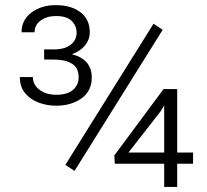

<svg xmlns="http://www.w3.org/2000/svg" viewBox="-20 -736 816 756"><path d="M620.6 -618.7 273.4 -63 237.3 -86.9 584.5 -642.6ZM740.2 -135.3V-91.3H677.7V0H626.5V-91.3H432.1L430.2 -124L624 -385.3H677.7V-135.3ZM485.8 -135.3H626.5V-320.8L611.8 -296.9ZM153.8 -501.5V-541.5H191.9Q236.3 -541.5 259 -560.3Q281.7 -579.1 281.7 -606.9Q281.7 -634.3 262.2 -653.6Q242.7 -672.9 200.2 -672.9Q164.6 -672.9 140.4 -655.5Q116.2 -638.2 116.2 -608.9H64.9Q64.9 -657.7 104 -686.8Q143.1 -715.8 199.2 -715.8Q259.8 -715.8 296.6 -688Q333.5 -660.2 333.5 -607.9Q333.5 -580.6 315.2 -557.6Q296.9 -534.7 263.2 -522.5Q341.3 -502.4 341.3 -430.7Q341.3 -377.9 301.3 -348.9Q261.2 -319.8 200.7 -319.8Q165.5 -319.8 132.8 -331.8Q100.1 -343.8 79.1 -368.9Q58.1 -394 58.1 -432.6H109.4Q109.4 -402.3 135.5 -382.6Q161.6 -362.8 202.1 -362.8Q244.1 -362.8 266.8 -381.6Q289.6 -400.4 289.6 -432.1Q289.6 -469.7 262.7 -485.6Q235.8 -501.5 191.9 -501.5Z"/></svg>

Font: Vazirmatn RD UI FD ExtraLight
Style: Regular
Weight: 200
Designer: Saber Rastikerdar
Foundry: Saber Rastikerdar
Version: Version 33.003